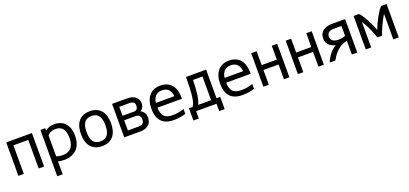

<svg xmlns="http://www.w3.org/2000/svg" viewBox="32 -1563 5963 2796"><g transform="rotate(-20 3013.0 -165.0)"><path d="M65.9 0V-518.6H463.9V0H379.9V-442.9H149.9V0Z M679.7 -79.6Q695.3 -72.8 720 -67.6Q744.6 -62.5 778.8 -62.5Q797.9 -62.5 818.4 -65.7Q838.9 -68.8 858.4 -77.1Q877.9 -85.4 895.3 -99.9Q912.6 -114.3 925.8 -136.7Q939 -159.2 946.8 -190.9Q954.6 -222.7 954.6 -265.6Q954.6 -322.3 942.6 -359.1Q930.7 -396 909.9 -417.7Q889.2 -439.5 861.3 -448Q833.5 -456.5 802.2 -456.5Q780.3 -456.5 761.2 -451.9Q742.2 -447.3 726.6 -439.7Q710.9 -432.1 699 -421.6Q687 -411.1 679.7 -399.4ZM670.9 -518.6V-481.9Q700.2 -505.4 734.9 -517.3Q769.5 -529.3 814.9 -529.3Q858.4 -529.3 899.2 -515.1Q939.9 -501 971.7 -469.7Q1003.4 -438.5 1022.5 -388.7Q1041.5 -338.9 1041.5 -268.1Q1041.5 -210.9 1029.5 -168.2Q1017.6 -125.5 997.3 -94.5Q977.1 -63.5 950.4 -43.2Q923.8 -22.9 894.3 -11Q864.7 1 834.5 5.9Q804.2 10.7 776.9 10.7Q747.1 10.7 722.7 7.1Q698.2 3.4 679.7 -1V198.7H595.7V-518.6Z M1129.4 -259.3Q1129.4 -315.4 1141.8 -364.5Q1154.3 -413.6 1182.1 -450.2Q1210 -486.8 1254.4 -508.1Q1298.8 -529.3 1362.8 -529.3Q1426.3 -529.3 1470.7 -508.1Q1515.1 -486.8 1543 -450.2Q1570.8 -413.6 1583.5 -364.5Q1596.2 -315.4 1596.2 -259.3Q1596.2 -203.1 1583.5 -154.1Q1570.8 -105 1543 -68.4Q1515.1 -31.7 1470.7 -10.5Q1426.3 10.7 1362.8 10.7Q1298.8 10.7 1254.4 -10.5Q1210 -31.7 1182.1 -68.4Q1154.3 -105 1141.8 -154.1Q1129.4 -203.1 1129.4 -259.3ZM1216.3 -259.3Q1216.3 -212.4 1224.6 -175.8Q1232.9 -139.2 1250.5 -114Q1268.1 -88.9 1295.9 -75.7Q1323.7 -62.5 1362.8 -62.5Q1401.9 -62.5 1429.7 -75.7Q1457.5 -88.9 1475.1 -114Q1492.7 -139.2 1501 -175.8Q1509.3 -212.4 1509.3 -259.3Q1509.3 -306.2 1501 -342.8Q1492.7 -379.4 1475.1 -404.5Q1457.5 -429.7 1429.7 -442.9Q1401.9 -456.1 1362.8 -456.1Q1323.7 -456.1 1295.9 -442.9Q1268.1 -429.7 1250.5 -404.5Q1232.9 -379.4 1224.6 -342.8Q1216.3 -306.2 1216.3 -259.3Z M1706.1 0V-518.6H1941.4Q1985.4 -518.6 2017.8 -507.3Q2050.3 -496.1 2071.8 -477.3Q2093.3 -458.5 2103.8 -434.1Q2114.3 -409.7 2114.3 -382.8Q2114.3 -366.7 2111.3 -350.8Q2108.4 -335 2101.8 -320.8Q2095.2 -306.6 2084.2 -294.7Q2073.2 -282.7 2057.6 -274.4Q2076.2 -266.6 2090.1 -253.4Q2104 -240.2 2113 -224.4Q2122.1 -208.5 2126.7 -191.4Q2131.3 -174.3 2131.3 -159.2Q2131.3 -120.6 2119.6 -90.8Q2107.9 -61 2085.4 -41Q2063 -21 2031 -10.5Q1999 0 1959 0ZM1959 -75.7Q1976.6 -75.7 1991.9 -79.8Q2007.3 -84 2018.8 -93.3Q2030.3 -102.5 2037.1 -117.9Q2043.9 -133.3 2043.9 -155.8Q2043.9 -193.8 2024.4 -213.9Q2004.9 -233.9 1963.4 -233.9H1790V-75.7ZM1962.9 -303.7Q1981.9 -303.7 1994.9 -309.3Q2007.8 -314.9 2015.6 -324.7Q2023.4 -334.5 2026.6 -347.9Q2029.8 -361.3 2029.8 -377.4Q2029.8 -410.2 2009 -426.5Q1988.3 -442.9 1941.4 -442.9H1790V-303.7Z M2658.7 -16.6Q2636.7 -10.3 2615.5 -5.4Q2594.2 -0.5 2572 3.2Q2549.8 6.8 2525.6 8.8Q2501.5 10.7 2473.6 10.7Q2406.2 10.7 2358.2 -7.3Q2310.1 -25.4 2279.3 -59.8Q2248.5 -94.2 2234.1 -143.3Q2219.7 -192.4 2219.7 -254.9Q2219.7 -319.3 2235.4 -370.1Q2251 -420.9 2281 -456.3Q2311 -491.7 2354.5 -510.5Q2397.9 -529.3 2454.1 -529.3Q2511.7 -529.3 2555.7 -510.5Q2599.6 -491.7 2628.9 -456.8Q2658.2 -421.9 2673.1 -372.1Q2688 -322.3 2688 -260.3V-240.2H2308.6Q2308.6 -149.4 2348.1 -106Q2387.7 -62.5 2473.6 -62.5Q2502.9 -62.5 2526.4 -64.2Q2549.8 -65.9 2570.8 -69.6Q2591.8 -73.2 2612.8 -79.1Q2633.8 -85 2658.7 -93.3ZM2597.7 -313.5Q2590.3 -384.8 2554 -420.4Q2517.6 -456.1 2454.1 -456.1Q2424.8 -456.1 2399.9 -446.8Q2375 -437.5 2356.4 -419.4Q2337.9 -401.4 2325.9 -374.8Q2314 -348.1 2310.5 -313.5Z M2851.6 -518.6H3163.6V-75.7H3220.7V113.3H3136.7V0H2820.3V113.3H2736.3V-75.7H2793.5Q2808.6 -95.2 2819.6 -129.4Q2830.6 -163.6 2837.6 -216.8Q2844.7 -270 2848.1 -344.5Q2851.6 -418.9 2851.6 -518.6ZM3079.6 -442.9H2933.1Q2931.6 -371.6 2927.7 -314.7Q2923.8 -257.8 2917.2 -212.9Q2910.6 -168 2901.4 -134.3Q2892.1 -100.6 2879.4 -75.7H3079.6Z M3723.6 -16.6Q3701.7 -10.3 3680.4 -5.4Q3659.2 -0.5 3637 3.2Q3614.7 6.8 3590.6 8.8Q3566.4 10.7 3538.6 10.7Q3471.2 10.7 3423.1 -7.3Q3375 -25.4 3344.2 -59.8Q3313.5 -94.2 3299.1 -143.3Q3284.7 -192.4 3284.7 -254.9Q3284.7 -319.3 3300.3 -370.1Q3315.9 -420.9 3345.9 -456.3Q3376 -491.7 3419.4 -510.5Q3462.9 -529.3 3519 -529.3Q3576.7 -529.3 3620.6 -510.5Q3664.6 -491.7 3693.8 -456.8Q3723.1 -421.9 3738 -372.1Q3752.9 -322.3 3752.9 -260.3V-240.2H3373.5Q3373.5 -149.4 3413.1 -106Q3452.6 -62.5 3538.6 -62.5Q3567.9 -62.5 3591.3 -64.2Q3614.7 -65.9 3635.7 -69.6Q3656.7 -73.2 3677.7 -79.1Q3698.7 -85 3723.6 -93.3ZM3662.6 -313.5Q3655.3 -384.8 3618.9 -420.4Q3582.5 -456.1 3519 -456.1Q3489.7 -456.1 3464.8 -446.8Q3439.9 -437.5 3421.4 -419.4Q3402.8 -401.4 3390.9 -374.8Q3378.9 -348.1 3375.5 -313.5Z M3862.3 0V-518.6H3946.3V-304.2H4181.2V-518.6H4265.1V0H4181.2V-228.5H3946.3V0Z M4397 0V-518.6H4481V-304.2H4715.8V-518.6H4799.8V0H4715.8V-228.5H4481V0Z M4977.5 0H4890.1Q4904.8 -37.1 4924.1 -68.8Q4943.4 -100.6 4965.3 -127Q4987.3 -153.3 5011.5 -174.1Q5035.6 -194.8 5060.5 -209Q5029.3 -214.4 5003.7 -227.1Q4978 -239.7 4959.5 -259Q4940.9 -278.3 4930.7 -303.7Q4920.4 -329.1 4920.4 -359.9Q4920.4 -403.3 4936.3 -433.6Q4952.1 -463.9 4979.2 -482.7Q5006.3 -501.5 5042.2 -510Q5078.1 -518.6 5118.7 -518.6H5317.4V0H5233.4V-213.4Q5196.3 -205.1 5161.9 -189.7Q5127.4 -174.3 5095.7 -148.9Q5064 -123.5 5034.4 -86.9Q5004.9 -50.3 4977.5 0ZM5233.4 -442.4H5112.3Q5084 -442.4 5064 -435.8Q5043.9 -429.2 5031.5 -417.5Q5019 -405.8 5013.2 -390.1Q5007.3 -374.5 5007.3 -356.9Q5007.3 -334.5 5016.1 -317.9Q5024.9 -301.3 5040.3 -290.5Q5055.7 -279.8 5077.1 -274.4Q5098.6 -269 5123.5 -269Q5138.2 -269 5151.6 -270Q5165 -271 5178.2 -273.2Q5191.4 -275.4 5204.8 -279.1Q5218.3 -282.7 5233.4 -288.6Z M5876 -383.8Q5876 -387.7 5876.2 -391.6Q5876.5 -395.5 5877 -397.9Q5875.5 -394 5872.8 -390.1Q5870.1 -386.2 5868.2 -383.8Q5831.5 -322.3 5799.3 -252.7Q5767.1 -183.1 5739.3 -106.4H5668Q5643.1 -182.6 5611.8 -251.5Q5580.6 -320.3 5541 -384.3Q5539.1 -386.7 5536.6 -390.6Q5534.2 -394.5 5532.2 -398.4Q5532.7 -396 5533 -392.1Q5533.2 -388.2 5533.2 -384.3V0H5449.2V-518.6H5533.2Q5545.9 -506.3 5560.8 -486.3Q5575.7 -466.3 5591.6 -440.7Q5607.4 -415 5623.3 -385.7Q5639.2 -356.4 5653.8 -326.2Q5668.5 -295.9 5681.2 -266.4Q5693.8 -236.8 5703.1 -210.4Q5717.8 -250 5739 -296.1Q5760.3 -342.3 5784.2 -385.7Q5808.1 -429.2 5832 -464.8Q5856 -500.5 5876 -518.6H5960V0H5876Z"/></g></svg>

Font: Arian AMU
Style: Regular
Weight: 400
Designer: Ruben Hakobyan (Tarumian)
Foundry: Ruben Hakobyan (Tarumian)
Version: Version 4.003